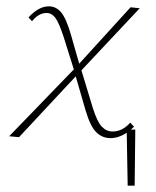

<svg xmlns="http://www.w3.org/2000/svg" viewBox="-20 -432 492 606"><path d="M403 -32Q397 -26 393 -23H407L405 154H383L380 -13Q354 4 329 4Q303 4 284 -14.5Q265 -33 250 -84L219 -191L40 1L9 -2L213 -213L181 -315Q166 -361 154.5 -376Q143 -391 127 -391Q102 -391 81 -365L70 -377Q102 -412 134 -412Q157 -412 173 -393Q189 -374 204 -322L230 -231L392 -409L421 -406L237 -210L273 -91Q287 -47 301.5 -32Q316 -17 335 -17Q367 -17 391 -45Z"/></svg>

Font: EauTestText Extralight
Style: Italic
Weight: 250
Italic angle: -12°
Designer: Christian Thalmann (Catharsis Fonts)
Version: Version 0.001;PS 000.001;hotconv 1.0.88;makeotf.lib2.5.64775